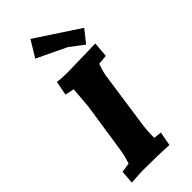

<svg xmlns="http://www.w3.org/2000/svg" viewBox="-245 -796 841 841"><g transform="rotate(-45 175.0 -375.5)"><path d="M336 -540 330 -469 285 -465Q272 -426 270 -414L233 -157Q226 -115 226 -65L263 -61L251 4Q184 0 85 0L18 4L23 -58L67 -65Q80 -105 84 -134L119 -366Q120 -373 127 -465L85 -474L98 -540Q119 -536 165 -536ZM350 -623 304 -565 239 -614 103 -679 149 -755Z"/></g></svg>

Font: Andada SC
Style: Bold Italic
Weight: 700
Italic angle: -8.29999°
Designer: Carolina Giovagnoli
Foundry: Carolina Giovagnoli
Version: Version 1.003